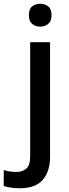

<svg xmlns="http://www.w3.org/2000/svg" viewBox="-78 -764 370 1024"><path d="M76 -683Q76 -716 93.5 -730Q111 -744 137 -744Q161 -744 179 -730Q197 -716 197 -683Q197 -651 179 -636.5Q161 -622 137 -622Q111 -622 93.5 -636.5Q76 -651 76 -683ZM26 240Q0 240 -21.5 236.5Q-43 233 -58 228V143Q-42 148 -26 150.5Q-10 153 10 153Q41 153 62 135.5Q83 118 83 69V-539H189V74Q189 149 150.5 194.5Q112 240 26 240Z"/></svg>

Font: Noto Sans Gurmukhi Medium
Style: Regular
Weight: 500
Designer: Jelle Bosma - Monotype Design Team
Foundry: Monotype Imaging Inc.
Version: Version 2.004; ttfautohint (v1.8.4.7-5d5b)